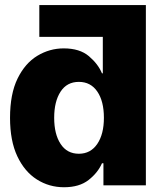

<svg xmlns="http://www.w3.org/2000/svg" viewBox="-20 -748 650 775"><path d="M238.3 7.8Q178.2 7.8 128.7 -23.7Q79.1 -55.2 49.8 -117.4Q20.5 -179.7 20.5 -272.5Q20.5 -368.7 50.8 -430.7Q81.1 -492.7 130.6 -522.7Q180.2 -552.7 237.3 -552.7Q301.8 -552.7 338.9 -521.2Q376 -489.7 391.6 -452.1H395V-599.1H138.7V-727.5H568.8V0H397.5V-88.9H391.6Q375 -50.8 337.6 -21.5Q300.3 7.8 238.3 7.8ZM298.3 -127.4Q345.7 -127.4 372.6 -167Q399.4 -206.5 399.4 -272.5Q399.4 -339.4 372.8 -378.4Q346.2 -417.5 298.3 -417.5Q250 -417.5 224.4 -377.9Q198.7 -338.4 198.7 -272.5Q198.7 -206.5 224.6 -167Q250.5 -127.4 298.3 -127.4Z"/></svg>

Font: Inter Tight ExtraBold
Style: Regular
Weight: 800
Designer: Rasmus Andersson
Foundry: rsms
Version: Version 3.004; ttfautohint (v1.8.4.7-5d5b)